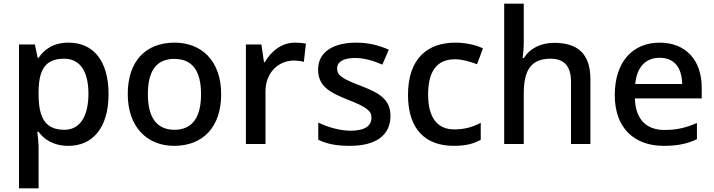

<svg xmlns="http://www.w3.org/2000/svg" viewBox="-20 -780 3870 1040"><path d="M352 -549C268 -549 220 -512 189 -467H184L169 -539H83V240H189V20C189 -5 185 -42 182 -66H189C219 -25 269 10 351 10C481 10 568 -87 568 -270C568 -455 482 -549 352 -549ZM327 -462C417 -462 459 -389 459 -272C459 -156 417 -77 329 -77C222 -77 189 -146 189 -271V-287C191 -405 227 -462 327 -462Z M1178 -270C1178 -449 1073 -549 926 -549C769 -549 672 -449 672 -270C672 -91 778 10 923 10C1079 10 1178 -91 1178 -270ZM781 -270C781 -392 824 -461 924 -461C1025 -461 1069 -392 1069 -270C1069 -149 1025 -77 925 -77C825 -77 781 -149 781 -270Z M1578 -549C1504 -549 1448 -501 1414 -443H1410L1396 -539H1312V0H1418V-284C1418 -390 1491 -452 1572 -452C1589 -452 1611 -449 1626 -445L1637 -544C1621 -547 1597 -549 1578 -549Z M2095 -152C2095 -241 2036 -276 1937 -314C1836 -353 1806 -370 1806 -409C1806 -445 1840 -466 1904 -466C1955 -466 2004 -450 2051 -430L2086 -511C2031 -535 1975 -549 1909 -549C1785 -549 1703 -498 1703 -404C1703 -315 1761 -281 1864 -240C1970 -199 1992 -178 1992 -142C1992 -100 1959 -72 1879 -72C1819 -72 1751 -93 1704 -116V-23C1749 -1 1800 10 1876 10C2014 10 2095 -46 2095 -152Z M2438 10C2503 10 2545 -1 2584 -23V-115C2545 -94 2500 -79 2441 -79C2348 -79 2299 -144 2299 -267C2299 -394 2346 -459 2445 -459C2483 -459 2527 -446 2564 -432L2596 -518C2561 -535 2506 -549 2446 -549C2298 -549 2190 -465 2190 -266C2190 -75 2289 10 2438 10Z M2817 -557V-760H2711V0H2817V-271C2817 -393 2851 -462 2962 -462C3038 -462 3073 -420 3073 -336V0H3178V-351C3178 -489 3109 -548 2982 -548C2914 -548 2852 -521 2818 -466H2811C2814 -487 2817 -523 2817 -557Z M3553 -549C3408 -549 3310 -446 3310 -265C3310 -84 3418 10 3575 10C3651 10 3701 -1 3755 -26V-114C3698 -89 3648 -76 3579 -76C3479 -76 3422 -136 3419 -247H3781V-305C3781 -455 3694 -549 3553 -549ZM3553 -467C3636 -467 3674 -409 3675 -325H3421C3429 -416 3477 -467 3553 -467Z"/></svg>

Font: Noto Sans Malayalam Medium
Style: Regular
Weight: 500
Designer: Jelle Bosma - Monotype Design Team
Foundry: Monotype Imaging Inc.
Version: Version 2.104